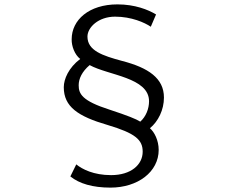

<svg xmlns="http://www.w3.org/2000/svg" viewBox="-20 -794 1040 876"><path d="M668 -672 692 -728C656 -750 595 -774 516 -774C386 -774 307 -703 307 -615C306 -584 321 -544 346 -525C293 -485 271 -433 271 -396C271 -307 336 -263 470 -224C598 -186 631 -156 631 -102C631 -42 577 5 487 5C407 5 355 -22 328 -44L301 11C342 44 403 62 484 62C609 62 704 -10 704 -110C704 -154 684 -192 664 -209C702 -240 728 -293 728 -349C728 -437 657 -485 537 -516C448 -540 379 -563 379 -627C379 -669 429 -718 505 -718C580 -718 640 -691 668 -672ZM339 -405C339 -435 354 -467 389 -497C474 -450 660 -441 660 -332C660 -298 646 -262 620 -239C601 -251 564 -266 479 -294C354 -334 339 -366 339 -405Z"/></svg>

Font: ChiuKong Gothic CL Normal
Style: Regular
Weight: 350
Designer: Ryoko NISHIZUKA 西塚涼子 (kana, bopomofo & ideographs); Paul D. Hunt (Latin, Greek & Cyrillic); Sandoll Communications 산돌커뮤니
Foundry: Adobe
Version: Version 1.300